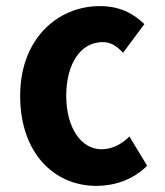

<svg xmlns="http://www.w3.org/2000/svg" viewBox="-20 -595 540 629"><path d="M296 14C353 14 415 -5 462 -52L404 -148C378 -122 347 -106 312 -106C247 -106 197 -175 197 -281C197 -386 244 -457 316 -457C342 -457 361 -446 383 -422L453 -516C416 -552 371 -575 307 -575C169 -575 46 -468 46 -281C46 -95 156 14 296 14Z"/></svg>

Font: Noto Sans Mono CJK HK
Style: Bold
Weight: 700
Designer: Ryoko NISHIZUKA 西塚涼子 (kana, bopomofo & ideographs); Paul D. Hunt (Latin, Greek & Cyrillic); Sandoll Communications 산돌커뮤니
Foundry: Adobe
Version: Version 2.004;hotconv 1.0.118;makeotfexe 2.5.65603